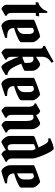

<svg xmlns="http://www.w3.org/2000/svg" viewBox="987 -1798 810 2825"><g transform="rotate(90 1392.5 -385.0)"><path d="M170 -674V-555H221L211 -506H170V-148Q170 -87 211 -79V-57L110 0Q88 -9 69 -29.5Q50 -50 50 -68V-505H9L19 -547Q49 -547 91.5 -587.5Q134 -628 142 -674Z M515 -570Q520 -570 540 -554.5Q560 -539 580 -511.5Q600 -484 600 -458V-290Q600 -272 547 -246Q494 -220 444.5 -203.5Q395 -187 391 -187Q391 -110 458 -92Q491 -84 537 -84V-55Q373 0 362 0Q332 0 301 -42.5Q270 -85 270 -142V-478Q270 -485 384 -527.5Q498 -570 515 -570ZM390 -463V-232Q480 -257 480 -340V-411Q480 -439 467 -458.5Q454 -478 434 -478Q414 -478 390 -463Z M815 -148Q815 -87 856 -79V-57L755 0Q733 -9 714 -29.5Q695 -50 695 -68V-563Q695 -590 686 -601.5Q677 -613 655 -613V-641Q785 -709 887 -769L903 -737Q893 -732 875 -717.5Q857 -703 845 -688Q815 -650 815 -602V-510Q908 -570 925 -570Q953 -570 987 -533.5Q1021 -497 1021 -452V-343Q1021 -332 917 -292Q980 -125 1040 -100Q1059 -91 1082 -89V-60Q989 0 965 0Q933 0 883.5 -97.5Q834 -195 815 -260ZM815 -309Q835 -309 887 -334L905 -343V-388Q905 -473 847 -473L815 -468Z M1370 -570Q1375 -570 1395 -554.5Q1415 -539 1435 -511.5Q1455 -484 1455 -458V-290Q1455 -272 1402 -246Q1349 -220 1299.5 -203.5Q1250 -187 1246 -187Q1246 -110 1313 -92Q1346 -84 1392 -84V-55Q1228 0 1217 0Q1187 0 1156 -42.5Q1125 -85 1125 -142V-478Q1125 -485 1239 -527.5Q1353 -570 1370 -570ZM1245 -463V-232Q1335 -257 1335 -340V-411Q1335 -439 1322 -458.5Q1309 -478 1289 -478Q1269 -478 1245 -463Z M1550 -68V-407Q1550 -440 1536 -464Q1522 -488 1501 -488V-510Q1508 -511 1610 -571Q1617 -569 1627 -565.5Q1637 -562 1653.5 -546Q1670 -530 1670 -509Q1676 -512 1704 -528Q1778 -570 1792 -570Q1824 -570 1852 -528Q1880 -486 1880 -451V-148Q1880 -93 1929 -83V-61L1820 0Q1798 -9 1779 -29.5Q1760 -50 1760 -68V-358Q1760 -414 1747.5 -443.5Q1735 -473 1703 -473L1670 -467V-148Q1670 -87 1711 -79V-57L1610 0Q1588 -9 1569 -29.5Q1550 -50 1550 -68Z M2168 -770Q2195 -770 2253 -639Q2311 -508 2311 -458V-153Q2311 -130 2323.5 -108Q2336 -86 2359 -83V-61Q2352 -60 2250 0Q2227 -10 2208.5 -29.5Q2190 -49 2190 -66Q2083 0 2065 0Q2058 0 2038.5 -15.5Q2019 -31 1999.5 -60.5Q1980 -90 1980 -121V-478Q1980 -488 2149 -547Q2113 -626 2091 -658Q2069 -690 2048 -690H2015V-720Q2126 -770 2168 -770ZM2151 -92Q2170 -92 2190 -108V-456Q2190 -462 2181.5 -481.5Q2173 -501 2169 -501Q2140 -501 2110 -483L2100 -477V-166Q2100 -92 2151 -92Z M2655 -570Q2660 -570 2680 -554.5Q2700 -539 2720 -511.5Q2740 -484 2740 -458V-290Q2740 -272 2687 -246Q2634 -220 2584.5 -203.5Q2535 -187 2531 -187Q2531 -110 2598 -92Q2631 -84 2677 -84V-55Q2513 0 2502 0Q2472 0 2441 -42.5Q2410 -85 2410 -142V-478Q2410 -485 2524 -527.5Q2638 -570 2655 -570ZM2530 -463V-232Q2620 -257 2620 -340V-411Q2620 -439 2607 -458.5Q2594 -478 2574 -478Q2554 -478 2530 -463Z"/></g></svg>

Font: Pirata One
Style: Regular
Weight: 400
Designer: Rodrigo Fuenzalida, Nicolas Massi
Foundry: Rodrigo Fuenzalida, Nicolas Massi
Version: Version 1.001